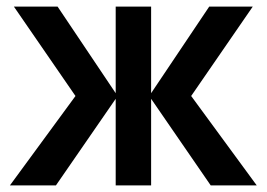

<svg xmlns="http://www.w3.org/2000/svg" viewBox="-20 -560 806 580"><path d="M149 0H10L208 -270L22 -540H154L329.5 -278.5V-540H436.5V-278.5L612 -540H743.5L557.5 -270L755.5 0H616.5L436.5 -261.5V0H329.5V-261.5Z"/></svg>

Font: Vortex Mix
Style: Bold
Weight: 700
Designer: Mikhail Sharanda
Foundry: Mikhail Sharanda
Version: Version 4.504;Glyphs 3.1.2 (3151)